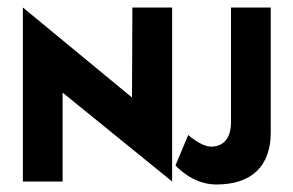

<svg xmlns="http://www.w3.org/2000/svg" viewBox="-20 -484 782 512"><path d="M41 0H147V-237L439 0V-464H333L332 -224L41 -464ZM702 -464H596V-158C596 -112 573 -93 543 -93C516 -93 482 -124 482 -124L448 -43C448 -43 491 8 557 8C650 8 702 -40 702 -131Z"/></svg>

Font: Hussar Tani
Style: Bold
Weight: 700
Foundry: Cannot Into Space Fonts
Version: Version 0.92